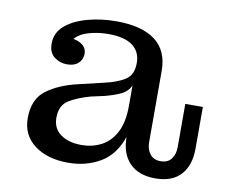

<svg xmlns="http://www.w3.org/2000/svg" viewBox="-64 -600 819 689"><g transform="rotate(10 345.5 -255.5)"><path d="M224 9Q148 9 101 -26.5Q54 -62 54 -124Q54 -193 98 -226Q142 -259 212 -275L301 -296Q350 -307 377.5 -325Q405 -343 405 -385V-387Q405 -427 375.5 -449Q346 -471 288 -471Q252 -471 218.5 -462Q185 -453 166 -432Q188 -428 201.5 -416.5Q215 -405 215 -385Q214 -364 199.5 -351Q185 -338 159 -338Q133 -338 112.5 -353.5Q92 -369 92 -402Q92 -442 122.5 -468Q153 -494 202.5 -507.5Q252 -521 308 -521Q400 -521 449 -484.5Q498 -448 498 -373V-114Q498 -88 511.5 -71Q525 -54 550 -54Q576 -54 589 -71Q602 -88 602 -114V-272H666V-120Q666 -59 634.5 -24.5Q603 10 542 10Q481 10 448 -24Q415 -58 415 -119Q392 -51 340.5 -21Q289 9 224 9ZM155 -143Q155 -104 184 -83Q213 -62 261 -62Q299 -62 331.5 -78.5Q364 -95 384 -132Q404 -169 404 -230V-304Q394 -282 372 -271Q350 -260 313 -250L263 -239Q216 -226 185.5 -207Q155 -188 155 -143Z"/></g></svg>

Font: Montagu Slab 16pt
Style: Regular
Weight: 400
Designer: Florian Karsten
Foundry: Florian Karsten
Version: Version 1.000; ttfautohint (v1.8.3)